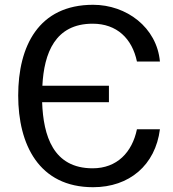

<svg xmlns="http://www.w3.org/2000/svg" viewBox="-20 -772 723 802"><path d="M369 -752C141 -752 56 -579 56 -373C56 -169 142 10 369 10C520 10 629 -82 648 -232H552C532 -136 469 -69 367 -69C202 -69 161 -205 156 -345H435V-414H157C164 -550 210 -673 367 -673C468 -673 532 -611 552 -515H648C635 -658 508 -752 369 -752Z"/></svg>

Font: Cheyenne Sans
Style: Regular
Weight: 400
Designer: The Public Sans project authors (U.S. Web Design System), Libre Franklin designed by Pablo Impallari and Rodrigo Fuenzal
Foundry: The Cheyenne Sans Project Authors
Version: Version 2.007